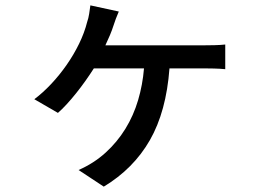

<svg xmlns="http://www.w3.org/2000/svg" viewBox="-20 -612 996 716"><path d="M108 -242Q140 -266 171 -299Q202 -332 228.5 -370Q255 -408 275 -449Q295 -490 305 -530Q310 -544 312.5 -560.5Q315 -577 317 -592L423 -569Q417 -555 412 -542Q407 -529 403 -516Q398 -500 390 -481Q382 -462 373 -443H741Q757 -443 779.5 -443.5Q802 -444 820 -446V-354Q800 -356 777.5 -356.5Q755 -357 741 -357H612Q600 -196 539 -89.5Q478 17 367 84L273 22Q330 -3 373.5 -42.5Q417 -82 447.5 -131.5Q478 -181 495 -238.5Q512 -296 517 -357H330Q316 -335 299 -311Q282 -287 264 -264.5Q246 -242 228.5 -223Q211 -204 196 -191Z"/></svg>

Font: Kinto Sans Med
Style: Regular
Weight: 500
Designer: Authors: Ryoko NISHIZUKA  (kana & ideographs); Paul D. Hunt (Latin, Greek & Cyrillic); Wenlong ZHANG  (bopomofo); Sandol
Foundry: Adobe Systems Incorporated, ookami Inc.
Version: Version 0.001